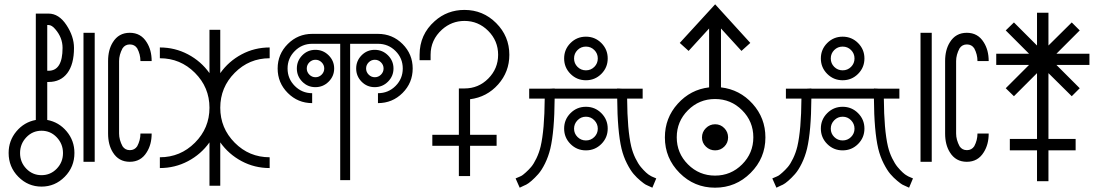

<svg xmlns="http://www.w3.org/2000/svg" viewBox="-20 -750 5090 890"><path d="M146 -194V-687H205Q253 -687 288 -634Q323 -581 323 -528Q323 -452 292 -411Q261 -370 205 -370H199V-194Q253 -184 289 -141Q325 -98 325 -41Q325 24 280 69.5Q235 115 172.5 115Q110 115 65 69.5Q20 24 20 -41Q20 -98 56 -141Q92 -184 146 -194ZM243 32Q272 2 272 -40.5Q272 -83 243 -113.5Q214 -144 172.5 -144Q131 -144 102 -113.5Q73 -83 73 -40.5Q73 2 102 32Q131 62 172.5 62Q214 62 243 32ZM199 -634V-422H205Q270 -422 270 -528Q270 -576 236 -615Q220 -634 205 -634Z M367 -598H419V0H367ZM683 -467H631Q631 -498 616 -526Q604 -544 582 -544Q560 -544 548 -526Q532 -496 532 -467V-131Q532 -102 548 -72Q560 -54 582 -54Q604 -54 616 -72Q631 -100 631 -131H683Q683 -80 660 -44Q633 0 581.5 0Q530 0 503 -44Q481 -79 481 -131V-467Q481 -519 503 -554Q530 -598 581.5 -598Q633 -598 660 -554Q683 -518 683 -467Z M1001 -411Q1040 -466 1100 -498Q1160 -530 1230 -530V-480Q1135 -480 1068 -412.5Q1001 -345 1001 -250.5Q1001 -156 1068 -88.5Q1135 -21 1230 -21V29Q1160 29 1100 -3Q1040 -35 1001 -90V111H951V-90Q912 -35 851.5 -3Q791 29 721 29V-21Q816 -21 883.5 -88.5Q951 -156 951 -250.5Q951 -345 883.5 -412.5Q816 -480 721 -480V-530Q791 -530 851.5 -498Q912 -466 951 -411V-612H1001Z M1557 -547H1427Q1380 -547 1346.5 -513.5Q1313 -480 1313 -432.5Q1313 -385 1346.5 -351.5Q1380 -318 1427 -318V-272Q1361 -272 1314 -319Q1267 -366 1267 -432.5Q1267 -499 1314 -546Q1361 -593 1427 -593H1732Q1799 -593 1846 -546Q1893 -499 1893 -432.5Q1893 -366 1846 -319Q1799 -272 1732 -272V-318Q1780 -318 1813.5 -351.5Q1847 -385 1847 -432.5Q1847 -480 1813.5 -513.5Q1780 -547 1732 -547H1603V85H1557ZM1381 -493.5Q1406 -519 1442 -519Q1478 -519 1503.5 -493.5Q1529 -468 1529 -432.5Q1529 -397 1503.5 -371.5Q1478 -346 1442 -346Q1406 -346 1381 -371.5Q1356 -397 1356 -432.5Q1356 -468 1381 -493.5ZM1656 -493.5Q1681 -519 1717 -519Q1753 -519 1778.5 -493.5Q1804 -468 1804 -432.5Q1804 -397 1778.5 -371.5Q1753 -346 1717 -346Q1681 -346 1656 -371.5Q1631 -397 1631 -432.5Q1631 -468 1656 -493.5ZM1471 -461Q1459 -473 1442.5 -473Q1426 -473 1414 -461Q1402 -449 1402 -432.5Q1402 -416 1414 -404Q1426 -392 1442.5 -392Q1459 -392 1471 -404Q1483 -416 1483 -432.5Q1483 -449 1471 -461ZM1746 -461Q1734 -473 1717.5 -473Q1701 -473 1689 -461Q1677 -449 1677 -432.5Q1677 -416 1689 -404Q1701 -392 1717.5 -392Q1734 -392 1746 -404Q1758 -416 1758 -432.5Q1758 -449 1746 -461Z M2107 -125V-340H2133Q2198 -340 2243.5 -386Q2289 -432 2289 -496Q2289 -561 2243 -607Q2197 -653 2133 -653Q2074 -653 2029 -613Q1976 -565 1976 -496V-471H1925V-496Q1925 -590 1995 -652Q2053 -704 2133 -704Q2219 -704 2280 -643Q2341 -582 2341 -496Q2341 -417 2289 -358.5Q2237 -300 2159 -290V-125H2282V-74H2159V66H2107V-74H1984V-125Z M2864 -339H2959V-293H2887Q2888 -148 2906 -71Q2913 -42 2925.5 -16.5Q2938 9 2950.5 24Q2963 39 2974.5 49.5Q2986 60 2994 64L3001 68L3022 77L3004 120L2982 110Q2979 109 2972.5 105.5Q2966 102 2949 88Q2932 74 2917 56.5Q2902 39 2886 7.5Q2870 -24 2861 -61Q2842 -142 2841 -293H2551Q2550 -142 2531 -61Q2522 -24 2506.5 7.5Q2491 39 2475 57Q2459 75 2444 88Q2429 101 2419 106L2410 110L2389 120L2370 77L2391 68Q2394 67 2399 64Q2404 61 2417 49.5Q2430 38 2442 24Q2454 10 2466.5 -16Q2479 -42 2486 -71Q2504 -148 2505 -293H2433V-339H2528L2551 -340V-339H2841V-340ZM2624.5 -225.5Q2654 -255 2696 -255Q2738 -255 2767.5 -225.5Q2797 -196 2797 -154Q2797 -112 2767.5 -82.5Q2738 -53 2696 -53Q2654 -53 2624.5 -82.5Q2595 -112 2595 -154Q2595 -196 2624.5 -225.5ZM2735 -192.5Q2719 -209 2696 -209Q2673 -209 2657 -192.5Q2641 -176 2641 -153.5Q2641 -131 2657 -115Q2673 -99 2696 -99Q2719 -99 2735 -115Q2751 -131 2751 -153.5Q2751 -176 2735 -192.5ZM2624.5 -550.5Q2654 -580 2696 -580Q2738 -580 2767.5 -550.5Q2797 -521 2797 -479Q2797 -437 2767.5 -407.5Q2738 -378 2696 -378Q2654 -378 2624.5 -407.5Q2595 -437 2595 -479Q2595 -521 2624.5 -550.5ZM2735 -518Q2719 -534 2696 -534Q2673 -534 2657 -518Q2641 -502 2641 -479Q2641 -456 2657 -440Q2673 -424 2696 -424Q2719 -424 2735 -440Q2751 -456 2751 -479Q2751 -502 2735 -518Z M3252 -156Q3270 -174 3295 -174Q3320 -174 3337.5 -156Q3355 -138 3355 -113Q3355 -88 3337.5 -70.5Q3320 -53 3295 -53Q3270 -53 3252 -70.5Q3234 -88 3234 -113Q3234 -138 3252 -156ZM3420 -239Q3368 -291 3294.5 -291Q3221 -291 3169 -239Q3117 -187 3117 -113.5Q3117 -40 3169 12Q3221 64 3294.5 64Q3368 64 3420 12Q3472 -40 3472 -113.5Q3472 -187 3420 -239ZM3322 -345Q3409 -335 3468.5 -269Q3528 -203 3528 -113Q3528 -17 3459.5 51.5Q3391 120 3294.5 120Q3198 120 3130 51.5Q3062 -17 3062 -113Q3062 -203 3121.5 -269Q3181 -335 3267 -345V-618L3172 -514L3131 -551L3295 -730L3458 -551L3417 -514L3322 -618Z M4054 -339H4149V-293H4077Q4078 -148 4096 -71Q4103 -42 4115.5 -16.5Q4128 9 4140.5 24Q4153 39 4164.5 49.5Q4176 60 4184 64L4191 68L4212 77L4194 120L4172 110Q4169 109 4162.5 105.5Q4156 102 4139 88Q4122 74 4107 56.5Q4092 39 4076 7.5Q4060 -24 4051 -61Q4032 -142 4031 -293H3741Q3740 -142 3721 -61Q3712 -24 3696.5 7.5Q3681 39 3665 57Q3649 75 3634 88Q3619 101 3609 106L3600 110L3579 120L3560 77L3581 68Q3584 67 3589 64Q3594 61 3607 49.5Q3620 38 3632 24Q3644 10 3656.5 -16Q3669 -42 3676 -71Q3694 -148 3695 -293H3623V-339H3718L3741 -340V-339H4031V-340ZM3814.5 -225.5Q3844 -255 3886 -255Q3928 -255 3957.5 -225.5Q3987 -196 3987 -154Q3987 -112 3957.5 -82.5Q3928 -53 3886 -53Q3844 -53 3814.5 -82.5Q3785 -112 3785 -154Q3785 -196 3814.5 -225.5ZM3925 -192.5Q3909 -209 3886 -209Q3863 -209 3847 -192.5Q3831 -176 3831 -153.5Q3831 -131 3847 -115Q3863 -99 3886 -99Q3909 -99 3925 -115Q3941 -131 3941 -153.5Q3941 -176 3925 -192.5ZM3814.5 -550.5Q3844 -580 3886 -580Q3928 -580 3957.5 -550.5Q3987 -521 3987 -479Q3987 -437 3957.5 -407.5Q3928 -378 3886 -378Q3844 -378 3814.5 -407.5Q3785 -437 3785 -479Q3785 -521 3814.5 -550.5ZM3925 -518Q3909 -534 3886 -534Q3863 -534 3847 -518Q3831 -502 3831 -479Q3831 -456 3847 -440Q3863 -424 3886 -424Q3909 -424 3925 -440Q3941 -456 3941 -479Q3941 -502 3925 -518Z M4247 -598H4299V0H4247ZM4563 -467H4511Q4511 -498 4496 -526Q4484 -544 4462 -544Q4440 -544 4428 -526Q4412 -496 4412 -467V-131Q4412 -102 4428 -72Q4440 -54 4462 -54Q4484 -54 4496 -72Q4511 -100 4511 -131H4563Q4563 -80 4540 -44Q4513 0 4461.5 0Q4410 0 4383 -44Q4361 -79 4361 -131V-467Q4361 -519 4383 -554Q4410 -598 4461.5 -598Q4513 -598 4540 -554Q4563 -518 4563 -467Z M4840 -539 4948 -646 4985 -609 4877 -501H5030V-449H4877L4985 -341L4948 -304L4840 -411V-106H4966V-53H4840V90H4787V-53H4661V-106H4787V-411L4680 -304L4642 -341L4750 -449H4598V-501H4750L4642 -609L4680 -646L4787 -539V-691H4840Z"/></svg>

Font: Astronomicon
Style: Regular
Weight: 400
Version: Version 1.1